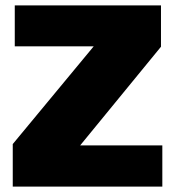

<svg xmlns="http://www.w3.org/2000/svg" viewBox="-20 -695 666 715"><path d="M27.5 0H584.5V-153.5H278.5L579.5 -521V-675H35V-522.5H329L27.5 -158.5Z"/></svg>

Font: Anybody UltraCondensed Thin Black
Style: Regular
Weight: 900
Version: Version 1.111